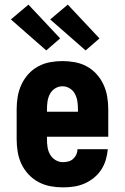

<svg xmlns="http://www.w3.org/2000/svg" viewBox="-20 -802 540 830"><path d="M252 8Q225 8 198 3Q171 -2 146.5 -15Q122 -28 103 -48.5Q84 -69 72.5 -93.5Q61 -118 56.5 -145.5Q52 -173 52 -200V-330Q52 -357 56.5 -384Q61 -411 72.5 -436Q84 -461 102.5 -481.5Q121 -502 145 -515Q169 -528 196 -533Q223 -538 250 -538Q277 -538 304 -533Q331 -528 355 -515Q379 -502 397.5 -481.5Q416 -461 427.5 -436Q439 -411 443.5 -384Q448 -357 448 -330V-211H183V-200Q183 -183 185.5 -166Q188 -149 196.5 -134Q205 -119 220 -110Q235 -101 252 -101Q264 -101 275.5 -104Q287 -107 296 -115Q305 -123 310 -134Q315 -145 315 -157H446Q444 -133 437 -110Q430 -87 417 -67.5Q404 -48 385.5 -33Q367 -18 345 -8.5Q323 1 299.5 4.5Q276 8 252 8ZM317 -319V-330Q317 -347 314.5 -364Q312 -381 304 -396Q296 -411 281.5 -420Q267 -429 250 -429Q233 -429 218.5 -420Q204 -411 196 -396Q188 -381 185.5 -364Q183 -347 183 -330V-319ZM350 -584 197 -718 273 -782 410 -636ZM180 -584 27 -718 103 -782 240 -636Z"/></svg>

Font: Iosevka Slab Heavy
Style: Regular
Weight: 900
Monospace: yes
Designer: Belleve Invis
Foundry: Belleve Invis
Version: Version 11.1.0; ttfautohint (v1.8.3)